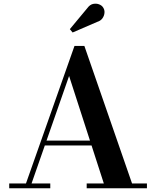

<svg xmlns="http://www.w3.org/2000/svg" viewBox="-20 -1011 838 1031"><path d="M212 -230V-256H532.5V-230ZM433 -764.5 689 -26H769V0H445.5V-26H537.5L351 -603L149.5 -26H250V0H29.5V-26H119.5L380 -764.5ZM370 -836.5 355 -854.5 449 -967.5Q462.5 -986 479.5 -989.8Q496.5 -993.5 511.8 -987.8Q527 -982 534 -970.5Q542.5 -957.5 541 -941.5Q539.5 -925.5 529.8 -912.2Q520 -899 502 -893.5Z"/></svg>

Font: Bodoni Moda 9pt SemiBold
Style: Regular
Weight: 600
Designer: Owen Earl
Foundry: indestructible type
Version: Version 2.005